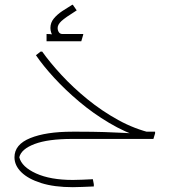

<svg xmlns="http://www.w3.org/2000/svg" viewBox="-20 -576 728 796"><path d="M570 -4Q499 -27 432.5 -66.5Q366 -106 308.5 -154.5Q251 -203 205 -253Q159 -303 129 -347L148 -362H155Q187 -317 234.5 -265.5Q282 -214 342 -165Q402 -116 470 -78.5Q538 -41 611 -24ZM279 0V-30H309Q362 -30 412.5 -28.5Q463 -27 496.5 -25Q530 -23 530 -23L564 -30H623V-23L616 0ZM282 200Q205 200 151 183Q97 166 68.5 138Q40 110 40 76Q40 23 105.5 -3.5Q171 -30 279 -30V0Q179 0 123.5 21Q68 42 60 76Q70 116 129.5 143Q189 170 282 170Q299 170 321 169Q343 168 365 167L369 188V197Q344 198 321 199Q298 200 282 200ZM203 -420Q189 -440 189 -460Q189 -482 203 -499Q217 -516 238 -530Q259 -544 279 -556H282L298 -533Q250 -503 234.5 -488.5Q219 -474 219 -460Q219 -450 224 -442.5Q229 -435 239 -435ZM173 -405V-435H176Q187 -435 195.5 -433.5Q204 -432 204 -432L218 -435H325V-432L317 -405Z"/></svg>

Font: Fustat ExtraLight
Style: Regular
Weight: 250
Designer: Mohamed Gaber, Khaled Hosny, Laura Garcia Mut
Foundry: Kief Type Foundry, Alif Type Foundry, Hard Type Foundry
Version: Version 1.007